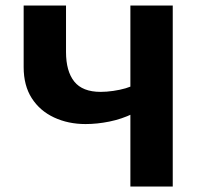

<svg xmlns="http://www.w3.org/2000/svg" viewBox="-20 -678 737 698"><path d="M454 0V-658H608V0ZM291 -227Q228 -227 176.5 -251Q125 -275 95.5 -321Q66 -367 66 -434V-658H220V-489Q220 -419 250 -381.5Q280 -344 346 -344Q367 -344 391.5 -347.5Q416 -351 436.5 -357Q457 -363 468 -370L531 -313Q503 -284 462.5 -264.5Q422 -245 377.5 -236Q333 -227 291 -227Z"/></svg>

Font: Ysabeau SC ExtraBold
Style: Regular
Weight: 800
Designer: Christian Thalmann (Catharsis Fonts)
Version: Version 2.001;gftools[0.9.30]; featfreeze: smcp